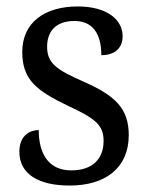

<svg xmlns="http://www.w3.org/2000/svg" viewBox="-20 -565 458 595"><path d="M196 10C307 10 379 -45 379 -146C379 -230 336 -269 239 -312C157 -348 126 -368 126 -420C126 -467 152 -500 211 -500C266 -500 294 -462 294 -394C337 -394 360 -417 360 -453C360 -503 313 -545 221 -545C118 -545 49 -495 49 -404C49 -318 93 -284 191 -237C277 -197 301 -177 301 -128C301 -72 266 -37 201 -37C128 -37 100 -92 100 -162C74 -162 40 -146 40 -95C40 -25 100 10 196 10Z"/></svg>

Font: Noto Serif Lao SemiCondensed
Style: Regular
Weight: 400
Width: 4
Designer: Monotype Design Team
Foundry: Monotype Imaging Inc.
Version: Version 2.003